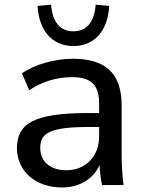

<svg xmlns="http://www.w3.org/2000/svg" viewBox="-20 -804 624 834"><path d="M249 10.3C327.6 10.3 385.3 -27.8 412.6 -86.9C413.6 -58.1 417 -28.8 423.3 0H516.6C510.7 -47.4 508.3 -95.2 508.3 -142.1V-346.7C508.3 -489.7 433.6 -548.8 296.4 -548.8C219.2 -548.8 130.4 -524.4 75.2 -485.4L106.9 -412.1C164.6 -450.7 228 -468.8 293.5 -468.8C373 -468.8 410.6 -437.5 410.6 -355V-313H365.2C125 -313 53.7 -267.1 53.7 -159.2C53.7 -62 133.3 10.3 249 10.3ZM268.1 -64.5C198.2 -64.5 154.8 -102.5 154.8 -161.6C154.8 -226.1 197.3 -252.4 366.2 -252.4H410.6V-211.9C410.6 -121.1 348.1 -64.5 268.1 -64.5ZM298.8 -604C390.1 -604 448.2 -669.9 454.6 -778.3L395.5 -783.7C390.1 -708.5 356.4 -668 298.8 -668C241.2 -668 207.5 -708.5 202.1 -783.7L143.1 -778.3C149.4 -669.9 207.5 -604 298.8 -604Z"/></svg>

Font: Winston
Style: Regular
Weight: 400
Designer: Vernon Adams, Kim Jin-seong, David Berlow, Cristiano Sobral
Foundry: The Winston Project Authors
Version: Version 3.004